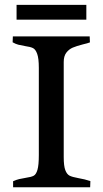

<svg xmlns="http://www.w3.org/2000/svg" viewBox="-20 -789 434 809"><path d="M309.6 -38.6Q338.4 -33.7 360.8 -25.9L359.9 0H35.2V-25.4Q49.3 -31.7 60.8 -34.4Q72.3 -37.1 89.8 -40Q111.8 -43 122.1 -48.6Q132.3 -54.2 137.9 -73.7Q143.6 -93.3 143.6 -135.7V-502.9Q143.6 -543 136.7 -562Q129.9 -581.1 118.9 -586.4Q107.9 -591.8 86.4 -594.7Q68.8 -597.7 57.4 -600.6Q45.9 -603.5 33.2 -610.8L34.2 -635.7H357.9L358.9 -610.4Q348.6 -606.4 329.6 -602.1Q302.7 -595.2 286.6 -588.4Q270.5 -581.5 259.5 -567.1Q248.5 -552.7 248.5 -527.8V-127Q248.5 -89.8 255.1 -72.3Q261.7 -54.7 273.2 -48.8Q284.7 -43 309.6 -38.6ZM49.8 -768.6H343.8V-706.1H49.8Z"/></svg>

Font: Radley
Style: Regular
Weight: 400
Designer: Vernon Adams
Foundry: Vernon Adams
Version: Version 1.003; ttfautohint (v1.6)